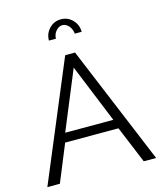

<svg xmlns="http://www.w3.org/2000/svg" viewBox="-132 -1013 939 1110"><g transform="rotate(-15 338.0 -458.5)"><path d="M309 -710H368L663 0H589L497 -222H178L87 0H12ZM481 -277 338 -628 193 -277ZM338 -882Q316 -882 299 -862Q282 -842 282 -816H240Q240 -858 268.5 -887.5Q297 -917 338 -917Q379 -917 407.5 -887.5Q436 -858 436 -816H395Q392 -844 375.5 -863Q359 -882 338 -882Z"/></g></svg>

Font: Raleway Thin
Style: Regular
Weight: 400
Version: Version 4.026